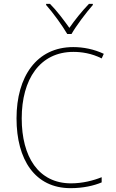

<svg xmlns="http://www.w3.org/2000/svg" viewBox="-20 -969 603 999"><path d="M330 -792H352C376 -834 427 -902 463 -943V-949H443C406 -911 368 -863 341 -824C313 -863 276 -913 240 -949H220V-943C255 -904 305 -835 330 -792ZM347 10C413 10 469 -3 509 -20V-47C467 -30 410 -15 350 -15C180 -15 93 -153 93 -353C93 -556 187 -699 362 -699C403 -699 456 -692 509 -665L520 -689C469 -713 414 -724 361 -724C170 -724 66 -570 66 -353C66 -138 162 10 347 10Z"/></svg>

Font: Noto Sans Mono SemiCondensed Thin
Style: Regular
Weight: 100
Width: 4
Designer: Monotype Design Team
Foundry: Monotype Imaging Inc.
Version: Version 2.014